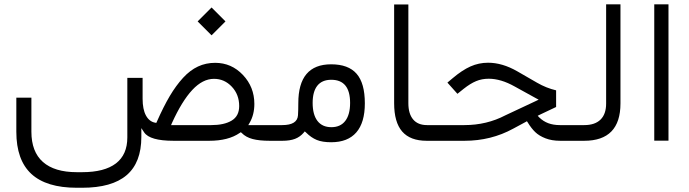

<svg xmlns="http://www.w3.org/2000/svg" viewBox="-20 -657 3217 896"><path d="M902.3 -557.1 967.3 -622.1 1032.2 -557.1 967.3 -492.2ZM1252.4 0H1238.8Q1189.9 0 1158.7 -8.3Q1127.4 -16.6 1108.4 -36.1L1104 -40L1098.6 -36.6Q1045.9 0 956.1 0H790Q679.2 0 652.8 -39.1L639.6 -59.1V-35.2V-18.1Q639.6 101.6 571 160.4Q502.4 219.2 363.3 219.2H338.4Q196.3 219.2 126.2 154.5Q56.2 89.8 56.2 -42V-201.2H126.5V-42.5Q126.5 51.3 180.4 98.9Q234.4 146.5 338.4 146.5H363.3Q467.3 146.5 520.8 105.7Q574.2 64.9 574.2 -15.6V-293.5H645.5V-196.3Q645.5 -147 660.9 -118.4Q676.3 -89.8 703.6 -84.5L709.5 -83.5L711.9 -88.9Q743.2 -159.7 772.2 -208.7Q801.3 -257.8 834.2 -293.7Q867.2 -329.6 904.1 -346.7Q940.9 -363.8 983.9 -363.8Q1060.1 -363.8 1113.5 -307.4Q1167 -251 1167 -171.9Q1167 -122.1 1145 -84L1138.7 -73.2H1151.4H1252.4Q1258.3 -73.2 1261.7 -64.2Q1265.1 -55.2 1265.1 -40V-34.7Q1265.1 -24.4 1263.7 -16.6Q1262.2 -8.8 1259.3 -4.4Q1256.3 0 1252.4 0ZM978.5 -289.1Q925.8 -289.1 877.4 -237.3Q829.1 -185.5 782.7 -83.5L778.3 -73.2H789.6H965.8Q1025.9 -73.2 1061 -94.2Q1096.2 -115.2 1096.2 -162.1Q1096.2 -215.8 1061.8 -252.4Q1027.3 -289.1 978.5 -289.1Z M1248.5 -73.2H1296.9Q1367.7 -73.2 1370.6 -119.1Q1372.1 -142.1 1372.1 -175.8Q1372.1 -356.9 1525.4 -356.9Q1605.5 -356.9 1644 -313Q1682.6 -269 1682.6 -174.8Q1682.6 -85 1642.8 -39.1Q1603 6.8 1525.4 6.8Q1484.4 6.8 1458.3 -3.9Q1432.1 -14.6 1408.2 -38.6L1402.3 -43.9L1397.5 -38.1Q1380.4 -18.1 1356.7 -9Q1333 0 1297.9 0H1248.5Q1235.8 0 1235.8 -34.7V-40Q1235.8 -50.3 1237.3 -57.6Q1238.8 -64.9 1241.7 -69.1Q1244.6 -73.2 1248.5 -73.2ZM1613.8 -176.8Q1613.8 -284.7 1525.9 -284.7Q1482.9 -284.7 1460.9 -257.1Q1439 -229.5 1439 -176.8Q1439 -122.1 1461.4 -92.8Q1483.9 -63.5 1526.4 -63.5Q1568.8 -63.5 1591.3 -92.8Q1613.8 -122.1 1613.8 -176.8Z M1993.2 0H1971.2Q1894.5 0 1856.9 -43.2Q1819.3 -86.4 1819.3 -175.8V-636.2H1885.7V-175.3Q1885.7 -126 1908 -99.6Q1930.2 -73.2 1972.7 -73.2H1993.2Q1999.5 -73.2 2002.7 -64.2Q2005.9 -55.2 2005.9 -40V-34.7Q2005.9 0 1993.2 0Z M2651.4 0H2594.2Q2555.2 0 2525.6 -11.5Q2496.1 -22.9 2477.8 -40.5Q2459.5 -58.1 2442.9 -85.4L2439 -91.3L2433.1 -87.9L2375 -56.6Q2271.5 0 2147.9 0H1988.8Q1976.1 0 1976.1 -34.7V-40Q1976.1 -50.3 1977.5 -57.6Q1979 -64.9 1981.9 -69.1Q1984.9 -73.2 1988.8 -73.2H2147Q2251.5 -73.2 2338.9 -119.1L2480.5 -185.5L2493.7 -191.9L2481 -198.7L2381.8 -253.4Q2317.4 -289.6 2260.7 -289.6Q2228.5 -289.6 2201.7 -278.3Q2174.8 -267.1 2144 -242.7L2114.7 -219.2L2067.9 -271.5L2092.3 -292Q2136.7 -329.6 2175.5 -346.9Q2214.4 -364.3 2257.8 -364.3Q2324.2 -364.3 2394 -324.2L2486.3 -271Q2529.3 -246.1 2575.2 -235.4V-157.7L2499 -121.6L2498 -121.1L2489.3 -116.7L2496.1 -109.4Q2515.1 -90.8 2538.8 -82Q2562.5 -73.2 2592.8 -73.2H2651.4Q2657.7 -73.2 2660.9 -64.2Q2664.1 -55.2 2664.1 -40V-34.7Q2664.1 0 2651.4 0Z M2647.5 -73.2H2706.5Q2756.3 -73.2 2782.5 -98.9Q2808.6 -124.5 2808.6 -173.8V-636.7H2875.5V-174.3Q2875.5 0 2706.1 0H2647.5Q2634.8 0 2634.8 -34.7V-40Q2634.8 -50.3 2636.2 -57.6Q2637.7 -64.9 2640.6 -69.1Q2643.6 -73.2 2647.5 -73.2Z M3033.2 -636.7H3099.6V-0.5H3033.2Z"/></svg>

Font: Shabnam Light WOL
Style: Light-WOL
Weight: 300
Foundry: DejaVu fonts team - Redesigned by Saber Rastikerdar - Based on Vazir font
Version: Version 5.0.0